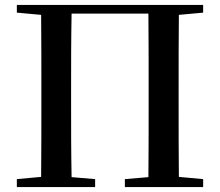

<svg xmlns="http://www.w3.org/2000/svg" viewBox="-20 -755 888 775"><path d="M48 -704 146 -695C147 -595 147 -495 147 -393V-342C147 -241 147 -140 146 -41L48 -32V0H364V-32L269 -40C267 -141 267 -241 267 -343V-393C267 -496 267 -599 269 -700H579C580 -598 580 -496 580 -393V-343C580 -240 580 -139 579 -40L484 -32V0H800V-32L702 -41C701 -141 701 -242 701 -342V-393C701 -494 701 -596 702 -695L800 -704V-735H48Z"/></svg>

Font: Noto Serif CJK JP SemiBold
Style: Regular
Weight: 600
Designer: Ryoko NISHIZUKA 西塚涼子 (kana & ideographs); Frank Grießhammer (Latin, Greek & Cyrillic); Wenlong ZHANG 张文龙 (bopomofo); San
Foundry: Adobe
Version: Version 2.001;hotconv 1.1.0;makeotfexe 2.6.0